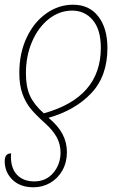

<svg xmlns="http://www.w3.org/2000/svg" viewBox="-25 -566 519 815"><path d="M431 -362Q431 -243 362.5 -170.5Q294 -98 181 -66Q222 -32 240.5 3.5Q259 39 259 80Q259 123 240 157Q221 191 188.5 210Q156 229 117 229Q61 229 28 197Q-5 165 -5 118Q-5 85 22 85Q18 143 45 173.5Q72 204 120 204Q171 204 201.5 167.5Q232 131 232 82Q232 46 215.5 16Q199 -14 163 -46Q126 -79 104.5 -105.5Q83 -132 70 -168.5Q57 -205 57 -257Q57 -340 88 -406Q119 -472 171.5 -509Q224 -546 285 -546Q354 -546 392.5 -496Q431 -446 431 -362ZM85 -255Q85 -197 102.5 -159Q120 -121 161 -85Q403 -152 403 -363Q403 -440 369 -480.5Q335 -521 281 -521Q228 -521 183 -486Q138 -451 111.5 -390Q85 -329 85 -255Z"/></svg>

Font: Noto Serif NarrowThin
Style: Italic
Weight: 250
Width: 4
Italic angle: -12°
Designer: Monotype Design Team
Foundry: Monotype Imaging Inc.
Version: Version 1.001